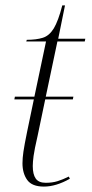

<svg xmlns="http://www.w3.org/2000/svg" viewBox="-20 -679 338 709"><path d="M142 10Q98 10 80.5 -14.5Q63 -39 63 -76Q63 -95 66.5 -119Q70 -143 80 -192L105 -312H33L35 -322H107L150 -526H77L79 -532Q114 -532 138 -539.5Q162 -547 178.5 -574Q195 -601 210 -659H220L195 -536H295L293 -526H192L149 -322H251L249 -312H147L119 -178Q107 -126 104 -103Q101 -80 101 -66Q101 -35 112 -19.5Q123 -4 149 -4Q173 -4 192.5 -10Q212 -16 234 -27L238 -19Q187 10 142 10Z"/></svg>

Font: Noto Serif Display SemiCondensed ExtraLight
Style: Italic
Weight: 200
Width: 4
Italic angle: -12°
Designer: Monotype Design Team
Foundry: Monotype Imaging Inc.
Version: Version 2.009